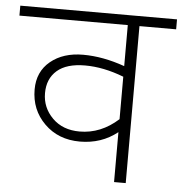

<svg xmlns="http://www.w3.org/2000/svg" viewBox="-64 -691 702 738"><g transform="rotate(5 287.5 -322.0)"><path d="M253.8 -182Q335.7 -182 402.9 -242.7V-406.5Q324.6 -436.8 253.3 -436.8Q182 -436.8 145.3 -405Q108.7 -373.1 108.7 -317.5Q108.7 -261.9 148.6 -221.9Q188.6 -182 253.8 -182ZM402.9 0V-192.6Q341.3 -143.6 258.1 -143.6Q174.9 -143.6 121.3 -196.7Q67.7 -249.7 67.7 -328.1Q67.7 -396.9 116.5 -437.1Q165.3 -477.2 242.2 -477.2Q319 -477.2 402.9 -447.4V-605.7H-15.2V-644.1H589.5V-605.7H447.9V0Z"/></g></svg>

Font: Khula Light
Style: Regular
Weight: 300
Designer: Erin McLaughlin, Steve Matteson
Version: Version 1.002;PS 1.0;hotconv 1.0.72;makeotf.lib2.5.5900; ttf